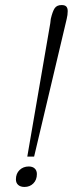

<svg xmlns="http://www.w3.org/2000/svg" viewBox="-20 -730 288 760"><path d="M179 -638 181 -655Q188 -685 196.5 -697.5Q205 -710 224 -710Q237 -710 242.5 -704Q248 -698 248 -686Q248 -671 244 -655Q243 -651 240 -638L115 -110H88ZM43 -20Q43 -43 57.5 -57Q72 -71 94 -71Q109 -71 117.5 -63Q126 -55 126 -41Q126 -18 112 -4Q98 10 77 10Q61 10 52 2Q43 -6 43 -20Z"/></svg>

Font: Taviraj ExtraLight
Style: Italic
Weight: 275
Italic angle: -12°
Designer: Katatrad Team
Foundry: CadsonDemak
Version: Version 1.001